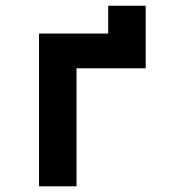

<svg xmlns="http://www.w3.org/2000/svg" viewBox="-20 -655 626 675"><path d="M117.2 0V-537.1H360.4V-634.8H492.2V-415H249V0Z"/></svg>

Font: Consola Mono
Style: Bold
Weight: 700
Monospace: yes
Designer: Wojciech Kalinowski "wmk69" (wmk69@o2.pl)
Foundry: Wojciech Kalinowski "wmk69" (wmk69@o2.pl)
Version: Version 2.1.0